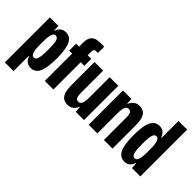

<svg xmlns="http://www.w3.org/2000/svg" viewBox="-50 -1338 2114 2114"><g transform="rotate(45 1007.0 -281.0)"><path d="M36 167V-534H169L171 -466H176Q189 -504 214.5 -524Q240 -544 278 -544Q307 -544 331.5 -531Q356 -518 373.5 -487Q391 -456 400.5 -402.5Q410 -349 410 -267Q410 -176 397.5 -114.5Q385 -53 356.5 -21.5Q328 10 278 10Q253 10 233.5 1Q214 -8 199.5 -25.5Q185 -43 176 -68H171V167ZM222 -96Q243 -96 254 -113Q265 -130 270 -168Q275 -206 275 -267Q275 -325 271 -363Q267 -401 255.5 -420Q244 -439 222 -439Q206 -439 194.5 -424Q183 -409 177 -376.5Q171 -344 171 -292V-242Q171 -194 176.5 -161.5Q182 -129 193.5 -112.5Q205 -96 222 -96Z M491 0V-426L445 -424V-534L491 -533V-597Q491 -662 522 -695.5Q553 -729 627 -729H687V-631H662Q639 -631 632 -620Q625 -609 625 -585V-533L681 -534V-424L625 -426V0Z M853 10Q811 10 784 -9Q757 -28 744 -69.5Q731 -111 731 -178V-534H865V-189Q865 -153 870.5 -133Q876 -113 886.5 -105.5Q897 -98 912 -98Q933 -98 945 -112Q957 -126 962 -151.5Q967 -177 967 -212V-534H1101V0H972L967 -68H962Q947 -31 920 -10.5Q893 10 853 10Z M1174 0V-534H1305L1309 -466H1314Q1330 -503 1358 -523.5Q1386 -544 1423 -544Q1455 -544 1478 -533Q1501 -522 1516 -499.5Q1531 -477 1538 -441.5Q1545 -406 1545 -356V0H1411V-345Q1411 -382 1405.5 -401.5Q1400 -421 1389.5 -428.5Q1379 -436 1364 -436Q1343 -436 1331 -422.5Q1319 -409 1314 -383.5Q1309 -358 1309 -322V0Z M1737 10Q1707 10 1683 -3Q1659 -16 1641 -47Q1623 -78 1613.5 -131.5Q1604 -185 1604 -267Q1604 -359 1617 -420.5Q1630 -482 1659 -513Q1688 -544 1737 -544Q1762 -544 1781.5 -534.5Q1801 -525 1815 -508Q1829 -491 1838 -466H1844V-729H1978V0H1847L1844 -68H1838Q1825 -31 1800.5 -10.5Q1776 10 1737 10ZM1793 -96Q1809 -96 1820.5 -110Q1832 -124 1838 -156.5Q1844 -189 1844 -242V-292Q1844 -341 1838.5 -373.5Q1833 -406 1821.5 -422.5Q1810 -439 1793 -439Q1773 -439 1761 -421.5Q1749 -404 1744.5 -366.5Q1740 -329 1740 -267Q1740 -211 1744 -173Q1748 -135 1759.5 -115.5Q1771 -96 1793 -96Z"/></g></svg>

Font: Mona Sans Condensed
Style: Bold
Weight: 700
Width: 3
Designer: Deni Anggara
Foundry: GitHub
Version: Version 2.000